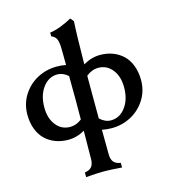

<svg xmlns="http://www.w3.org/2000/svg" viewBox="-146 -893 1137 1283"><g transform="rotate(-15 422.5 -251.5)"><path d="M239.3 2.4Q193.4 2.4 153.6 -12.2Q113.8 -26.9 83.3 -55.2Q52.7 -83.5 35.2 -128.7Q17.6 -173.8 17.6 -231Q17.6 -304.7 55.4 -364.7Q93.3 -424.8 155.3 -457.8Q217.3 -490.7 289.6 -490.7Q324.2 -490.7 353.5 -484.4Q353.5 -510.7 352.8 -552.2Q352.1 -593.8 352.1 -604.5Q351.1 -644.5 341.8 -664.8Q332.5 -685.1 307.1 -695.3V-721.2Q339.8 -724.6 382.8 -741.2Q425.8 -757.8 460.4 -777.3L480 -753.9Q474.6 -671.4 472.2 -457Q529.3 -490.7 589.8 -490.7Q635.7 -490.7 675.5 -476.1Q715.3 -461.4 745.8 -433.1Q776.4 -404.8 793.9 -359.6Q811.5 -314.5 811.5 -257.3Q811.5 -183.6 773.7 -123.5Q735.8 -63.5 673.8 -30.5Q611.8 2.4 539.6 2.4Q504.9 2.4 472.7 -4.4Q473.6 133.8 474.1 166.5Q474.6 201.7 490 219.5Q505.4 237.3 537.6 241.7V273.9Q458.5 267.6 413.1 267.6Q368.2 267.6 289.1 273.9V241.7Q321.3 237.3 336.4 219.5Q351.6 201.7 352.1 166.5Q352.1 150.9 352.8 82.3Q353.5 13.7 354 -29.8Q299.3 2.4 239.3 2.4ZM471.7 -244.1Q471.7 -144 472.2 -83Q508.3 -49.3 548.3 -49.3Q608.9 -49.3 649.2 -103Q689.5 -156.7 689.5 -240.2Q689.5 -316.4 651.9 -363.5Q614.3 -410.6 555.7 -410.6Q511.2 -410.6 471.7 -378.4ZM355 -244.1Q355 -289.6 354 -407.7Q318.8 -439 280.3 -439Q220.2 -439 179.9 -385.3Q139.6 -331.5 139.6 -248Q139.6 -171.9 177 -124.8Q214.4 -77.6 273.4 -77.6Q316.9 -77.6 354.5 -107.4Q354.5 -135.7 354.7 -182.1Q355 -228.5 355 -244.1Z"/></g></svg>

Font: Flanker
Style: Bold
Weight: 700
Designer: Flanker
Foundry: Flanker
Version: Version 2.021